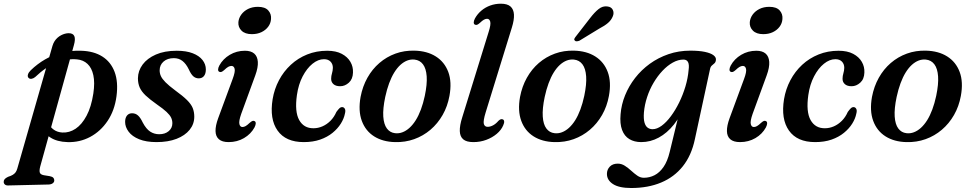

<svg xmlns="http://www.w3.org/2000/svg" viewBox="-90 -738 5120 1012"><path d="M299.5 -500 122 139.5Q116.5 161 119.8 171.5Q123 182 141 185.5L172 190.5Q185 193 190.5 198.5Q196 204 196 212Q196.5 221.5 188.2 227.8Q180 234 166.5 234.5L-46.5 239.5Q-58 240 -64.2 234.5Q-70.5 229 -70.5 220.5Q-70.5 212 -65.2 206Q-60 200 -47.5 194Q-31.5 189 -22.2 183.2Q-13 177.5 -7.5 169.8Q-2 162 1.5 149.5L186.5 -496Q190.5 -509.5 197.2 -520.2Q204 -531 213 -539Q222 -547 232 -552.2Q242 -557.5 252.2 -560.2Q262.5 -563 272 -563Q295 -563 301.8 -547.5Q308.5 -532 299.5 -500ZM95.5 -332Q86.5 -324.5 76.8 -322.8Q67 -321 60.5 -327.5Q54 -334.5 57.5 -345.8Q61 -357 72 -367.5Q106.5 -401 147.5 -424.8Q188.5 -448.5 236.5 -460.5Q284.5 -472.5 338 -470.5Q404.5 -468.5 449.2 -440.2Q494 -412 514 -359.2Q534 -306.5 524 -230.5Q514 -155.5 477 -100.5Q440 -45.5 385 -16.2Q330 13 266 11Q210.5 9.5 175.2 -13.5Q140 -36.5 128 -75L162.5 -91.5Q175 -67.5 193.8 -54.2Q212.5 -41 238.5 -39.5Q275.5 -37.5 308.5 -59.5Q341.5 -81.5 366.2 -127.8Q391 -174 402 -245.5Q410.5 -302.5 402 -341.5Q393.5 -380.5 371.2 -401.2Q349 -422 316 -425Q264.5 -430 208.5 -408.2Q152.5 -386.5 95.5 -332Z M749 -30.5Q780 -30.5 799.2 -46.8Q818.5 -63 818.5 -88.5Q818.5 -104 812 -117.8Q805.5 -131.5 788 -148Q770.5 -164.5 736.5 -188Q699 -214.5 677.2 -235.2Q655.5 -256 646.2 -277.2Q637 -298.5 637 -325.5Q637.5 -365 661.8 -397.8Q686 -430.5 731.5 -450.5Q777 -470.5 841.5 -470.5Q892 -470.5 926 -457.2Q960 -444 977.5 -421.5Q995 -399 995 -372Q995 -349.5 985 -337.2Q975 -325 957.5 -325Q941.5 -325 929.2 -335.5Q917 -346 905 -372.5Q891 -401.5 872 -416.5Q853 -431.5 826.5 -431.5Q792.5 -431.5 772 -413.5Q751.5 -395.5 751.5 -367Q751.5 -351.5 758 -337Q764.5 -322.5 782.2 -304.5Q800 -286.5 833.5 -261.5Q873.5 -232.5 895.5 -210.8Q917.5 -189 925.8 -168.5Q934 -148 934 -123Q934 -84 909.5 -53.8Q885 -23.5 840.5 -6.2Q796 11 735 11Q680.5 11 643.5 -4Q606.5 -19 588 -43.8Q569.5 -68.5 569.5 -95.5Q569.5 -116.5 579.2 -128.8Q589 -141 606 -141Q624.5 -141 637.5 -129.2Q650.5 -117.5 662.5 -92Q680.5 -58 701.8 -44.2Q723 -30.5 749 -30.5Z M1181.5 -138Q1168 -99.5 1171.8 -84Q1175.5 -68.5 1188 -68.5Q1196 -68.5 1204.8 -73.5Q1213.5 -78.5 1226 -90.5Q1235 -98.5 1240.8 -100.5Q1246.5 -102.5 1252 -99.5Q1258 -96.5 1258 -88Q1258 -79.5 1251.5 -66.5Q1232.5 -31.5 1196.2 -10.2Q1160 11 1115 11Q1081 11 1063.8 -4Q1046.5 -19 1046 -47.2Q1045.5 -75.5 1060 -115L1136 -321Q1150.5 -359.5 1146.8 -375Q1143 -390.5 1130 -390.5Q1122 -390.5 1113.2 -385.8Q1104.5 -381 1091.5 -368.5Q1083 -361 1077.2 -359Q1071.5 -357 1066 -359.5Q1059.5 -362.5 1059.5 -371.2Q1059.5 -380 1066 -392.5Q1085 -427.5 1121 -449Q1157 -470.5 1201 -470.5Q1232.5 -470.5 1249.8 -455.8Q1267 -441 1269 -412Q1271 -383 1255.5 -340.5ZM1237.5 -558Q1201.5 -558 1183 -576.5Q1164.5 -595 1166.5 -621.5Q1168.5 -643 1181.8 -661.2Q1195 -679.5 1217.5 -690.8Q1240 -702 1269.5 -702Q1307 -702 1324 -683Q1341 -664 1338.5 -637.5Q1337 -615 1323.5 -597Q1310 -579 1288 -568.5Q1266 -558 1237.5 -558Z M1617.5 -426Q1587 -426 1557.2 -402Q1527.5 -378 1505.2 -335.5Q1483 -293 1475 -237Q1462.5 -149 1487 -105.2Q1511.5 -61.5 1562.5 -62Q1586.5 -62 1609.5 -72Q1632.5 -82 1651.8 -101.2Q1671 -120.5 1683 -148Q1692.5 -161 1699 -167.2Q1705.5 -173.5 1714 -173.5Q1723 -173 1727.8 -164.2Q1732.5 -155.5 1728 -139Q1723 -113 1706.5 -86.5Q1690 -60 1662.8 -37.8Q1635.5 -15.5 1597.5 -2.2Q1559.5 11 1511 11Q1416 11 1373 -49.8Q1330 -110.5 1347 -215.5Q1356 -269 1380.5 -315.2Q1405 -361.5 1442.8 -396.5Q1480.5 -431.5 1529.2 -451Q1578 -470.5 1634.5 -470.5Q1681 -470.5 1711.5 -454.2Q1742 -438 1757 -412Q1772 -386 1770.5 -355.5Q1769.5 -321 1748.8 -302.2Q1728 -283.5 1703 -283.5Q1679.5 -283.5 1667.2 -294.8Q1655 -306 1655.5 -323.5Q1655.5 -337.5 1659.8 -351.2Q1664 -365 1664.5 -380.5Q1664.5 -400.5 1652.2 -413.2Q1640 -426 1617.5 -426Z M2095 -471Q2161 -469.5 2207 -440.5Q2253 -411.5 2272.8 -358.8Q2292.5 -306 2279 -232.5Q2269 -177.5 2243 -132Q2217 -86.5 2178.8 -54Q2140.5 -21.5 2093 -4.5Q2045.5 12.5 1992 11Q1927.5 9.5 1882 -19.2Q1836.5 -48 1817 -101Q1797.5 -154 1810.5 -227Q1821 -282.5 1846.5 -328Q1872 -373.5 1909.8 -406Q1947.5 -438.5 1994.5 -455.5Q2041.5 -472.5 2095 -471ZM1992 -36Q2012 -33.5 2031.2 -40.8Q2050.5 -48 2068.2 -64Q2086 -80 2101.2 -104.2Q2116.5 -128.5 2128.5 -160.8Q2140.5 -193 2149 -232.5Q2162 -294.5 2159 -335.8Q2156 -377 2139.5 -399Q2123 -421 2094.5 -424Q2075 -426 2056.2 -418.8Q2037.5 -411.5 2020.2 -395.8Q2003 -380 1988 -355.8Q1973 -331.5 1961 -299Q1949 -266.5 1940.5 -227Q1927.5 -165 1930.2 -123.8Q1933 -82.5 1949.2 -60.8Q1965.5 -39 1992 -36Z M2608 -593 2470 -146Q2456 -100.5 2460.2 -85Q2464.5 -69.5 2480.5 -69.5Q2494 -69.5 2509 -77.5Q2524 -85.5 2537 -101Q2544 -107.5 2549.2 -109.2Q2554.5 -111 2559.5 -109Q2566 -107 2567.2 -98.8Q2568.5 -90.5 2562.5 -77.5Q2552 -52.5 2528.2 -32.5Q2504.5 -12.5 2472.8 -0.8Q2441 11 2405 11Q2369 11 2351.8 -3.5Q2334.5 -18 2333.5 -47Q2332.5 -76 2346.5 -120L2485.5 -569.5Q2498 -608.5 2494 -623.8Q2490 -639 2477 -639Q2469.5 -639 2460.8 -634.2Q2452 -629.5 2439 -617Q2430.5 -609.5 2424.8 -607.5Q2419 -605.5 2413.5 -608Q2407 -611 2407 -619.8Q2407 -628.5 2413.5 -641Q2426.5 -664.5 2447.2 -682Q2468 -699.5 2494.2 -709Q2520.5 -718.5 2550 -718.5Q2584 -718.5 2600.8 -703.8Q2617.5 -689 2619 -661Q2620.5 -633 2608 -593Z M2935.5 -471Q3001.5 -469.5 3047.5 -440.5Q3093.5 -411.5 3113.2 -358.8Q3133 -306 3119.5 -232.5Q3109.5 -177.5 3083.5 -132Q3057.5 -86.5 3019.2 -54Q2981 -21.5 2933.5 -4.5Q2886 12.5 2832.5 11Q2768 9.5 2722.5 -19.2Q2677 -48 2657.5 -101Q2638 -154 2651 -227Q2661.5 -282.5 2687 -328Q2712.5 -373.5 2750.2 -406Q2788 -438.5 2835 -455.5Q2882 -472.5 2935.5 -471ZM2832.5 -36Q2852.5 -33.5 2871.8 -40.8Q2891 -48 2908.8 -64Q2926.5 -80 2941.8 -104.2Q2957 -128.5 2969 -160.8Q2981 -193 2989.5 -232.5Q3002.5 -294.5 2999.5 -335.8Q2996.5 -377 2980 -399Q2963.5 -421 2935 -424Q2915.5 -426 2896.8 -418.8Q2878 -411.5 2860.8 -395.8Q2843.5 -380 2828.5 -355.8Q2813.5 -331.5 2801.5 -299Q2789.5 -266.5 2781 -227Q2768 -165 2770.8 -123.8Q2773.5 -82.5 2789.8 -60.8Q2806 -39 2832.5 -36ZM3021 -643.5Q3044 -673.5 3065.5 -690.5Q3087 -707.5 3111.5 -704Q3133 -701.5 3140.2 -685.5Q3147.5 -669.5 3140 -652Q3132 -632 3114.5 -617Q3097 -602 3069 -587.5L2964 -523.5Q2956.5 -520.5 2949.5 -520.2Q2942.5 -520 2939.5 -524.5Q2935 -529 2938 -535Q2941 -541 2946.5 -547.5Z M3572.5 -4Q3554.5 81.5 3509 138.5Q3463.5 195.5 3394.5 224.2Q3325.5 253 3237 253Q3173 253 3141 232.2Q3109 211.5 3109 178.5Q3109 156 3124.2 140.2Q3139.5 124.5 3166 124.5Q3186 124.5 3203.5 135.8Q3221 147 3237 161.8Q3253 176.5 3269.2 187.8Q3285.5 199 3303.5 199Q3333.5 199 3360 185.5Q3386.5 172 3407.2 142.2Q3428 112.5 3440 62.5L3504 -201L3521.5 -190Q3498 -126.5 3462 -81.5Q3426 -36.5 3382.2 -12.8Q3338.5 11 3290 11Q3253.5 11 3227.2 -4.8Q3201 -20.5 3188.8 -53.2Q3176.5 -86 3181 -136Q3185 -187 3204.8 -235.8Q3224.5 -284.5 3257.5 -327Q3290.5 -369.5 3335 -401.8Q3379.5 -434 3433.5 -452.5Q3487.5 -471 3548.5 -471Q3595 -471 3625.5 -464.5Q3656 -458 3670.5 -447Q3685 -436 3683.5 -422.5Q3682.5 -410.5 3675.8 -404.5Q3669 -398.5 3662 -392.5Q3655 -386.5 3652.5 -374ZM3304 -145Q3301.5 -111.5 3307 -92.2Q3312.5 -73 3323.8 -65Q3335 -57 3349.5 -57Q3372.5 -57 3397.5 -75.2Q3422.5 -93.5 3446.2 -125.5Q3470 -157.5 3489.8 -197.8Q3509.5 -238 3522.8 -282.2Q3536 -326.5 3539.5 -369Q3543.5 -397.5 3536.5 -410.8Q3529.5 -424 3512.5 -424Q3484.5 -424 3456.2 -408.2Q3428 -392.5 3402 -365Q3376 -337.5 3355 -302Q3334 -266.5 3320.8 -226.2Q3307.5 -186 3304 -145Z M3877 -138Q3863.5 -99.5 3867.2 -84Q3871 -68.5 3883.5 -68.5Q3891.5 -68.5 3900.2 -73.5Q3909 -78.5 3921.5 -90.5Q3930.5 -98.5 3936.2 -100.5Q3942 -102.5 3947.5 -99.5Q3953.5 -96.5 3953.5 -88Q3953.5 -79.5 3947 -66.5Q3928 -31.5 3891.8 -10.2Q3855.5 11 3810.5 11Q3776.5 11 3759.2 -4Q3742 -19 3741.5 -47.2Q3741 -75.5 3755.5 -115L3831.5 -321Q3846 -359.5 3842.2 -375Q3838.5 -390.5 3825.5 -390.5Q3817.5 -390.5 3808.8 -385.8Q3800 -381 3787 -368.5Q3778.5 -361 3772.8 -359Q3767 -357 3761.5 -359.5Q3755 -362.5 3755 -371.2Q3755 -380 3761.5 -392.5Q3780.5 -427.5 3816.5 -449Q3852.5 -470.5 3896.5 -470.5Q3928 -470.5 3945.2 -455.8Q3962.5 -441 3964.5 -412Q3966.5 -383 3951 -340.5ZM3933 -558Q3897 -558 3878.5 -576.5Q3860 -595 3862 -621.5Q3864 -643 3877.2 -661.2Q3890.5 -679.5 3913 -690.8Q3935.5 -702 3965 -702Q4002.5 -702 4019.5 -683Q4036.5 -664 4034 -637.5Q4032.5 -615 4019 -597Q4005.5 -579 3983.5 -568.5Q3961.5 -558 3933 -558Z M4313 -426Q4282.5 -426 4252.8 -402Q4223 -378 4200.8 -335.5Q4178.5 -293 4170.5 -237Q4158 -149 4182.5 -105.2Q4207 -61.5 4258 -62Q4282 -62 4305 -72Q4328 -82 4347.2 -101.2Q4366.5 -120.5 4378.5 -148Q4388 -161 4394.5 -167.2Q4401 -173.5 4409.5 -173.5Q4418.5 -173 4423.2 -164.2Q4428 -155.5 4423.5 -139Q4418.5 -113 4402 -86.5Q4385.5 -60 4358.2 -37.8Q4331 -15.5 4293 -2.2Q4255 11 4206.5 11Q4111.5 11 4068.5 -49.8Q4025.5 -110.5 4042.5 -215.5Q4051.5 -269 4076 -315.2Q4100.5 -361.5 4138.2 -396.5Q4176 -431.5 4224.8 -451Q4273.5 -470.5 4330 -470.5Q4376.5 -470.5 4407 -454.2Q4437.5 -438 4452.5 -412Q4467.5 -386 4466 -355.5Q4465 -321 4444.2 -302.2Q4423.5 -283.5 4398.5 -283.5Q4375 -283.5 4362.8 -294.8Q4350.5 -306 4351 -323.5Q4351 -337.5 4355.2 -351.2Q4359.5 -365 4360 -380.5Q4360 -400.5 4347.8 -413.2Q4335.5 -426 4313 -426Z M4790.5 -471Q4856.5 -469.5 4902.5 -440.5Q4948.5 -411.5 4968.2 -358.8Q4988 -306 4974.5 -232.5Q4964.5 -177.5 4938.5 -132Q4912.5 -86.5 4874.2 -54Q4836 -21.5 4788.5 -4.5Q4741 12.5 4687.5 11Q4623 9.5 4577.5 -19.2Q4532 -48 4512.5 -101Q4493 -154 4506 -227Q4516.5 -282.5 4542 -328Q4567.5 -373.5 4605.2 -406Q4643 -438.5 4690 -455.5Q4737 -472.5 4790.5 -471ZM4687.5 -36Q4707.5 -33.5 4726.8 -40.8Q4746 -48 4763.8 -64Q4781.5 -80 4796.8 -104.2Q4812 -128.5 4824 -160.8Q4836 -193 4844.5 -232.5Q4857.5 -294.5 4854.5 -335.8Q4851.5 -377 4835 -399Q4818.5 -421 4790 -424Q4770.5 -426 4751.8 -418.8Q4733 -411.5 4715.8 -395.8Q4698.5 -380 4683.5 -355.8Q4668.5 -331.5 4656.5 -299Q4644.5 -266.5 4636 -227Q4623 -165 4625.8 -123.8Q4628.5 -82.5 4644.8 -60.8Q4661 -39 4687.5 -36Z"/></svg>

Font: Fraunces Medium
Style: Italic
Weight: 500
Italic angle: -16°
Version: Version 1.000;[b76b70a41]